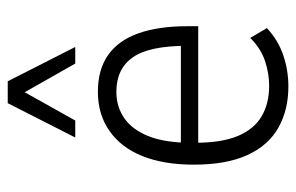

<svg xmlns="http://www.w3.org/2000/svg" viewBox="-158 -618 784 509"><g transform="rotate(-90 234.5 -364.0)"><path d="M259 8Q197 8 150 -18.5Q103 -45 77.5 -100.5Q52 -156 52 -243Q52 -322 74.5 -378.5Q97 -435 141 -466Q185 -497 245 -497Q304 -497 342.5 -470Q381 -443 400 -390Q419 -337 419 -260V-231H95V-277H382L367 -261Q367 -361 336.5 -404.5Q306 -448 245 -448Q205 -448 174.5 -426.5Q144 -405 127 -361.5Q110 -318 110 -250V-239Q110 -169 128 -126Q146 -83 180 -63Q214 -43 261 -43Q294 -43 327 -54Q360 -65 388 -93L414 -49Q382 -19 342 -5.5Q302 8 259 8ZM124 -557 215 -736H273L364 -557H320L244 -691L169 -557Z"/></g></svg>

Font: Nunito Sans 10pt Condensed Light
Style: Regular
Weight: 300
Width: 3
Designer: Vernon Adams
Foundry: Vernon Adams
Version: Version 3.101;gftools[0.9.27]